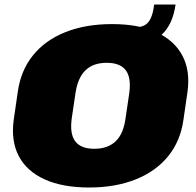

<svg xmlns="http://www.w3.org/2000/svg" viewBox="-20 -820 870 853"><path d="M376 13Q258 13 178.5 -23Q99 -59 63.5 -126.5Q28 -194 41 -288L59 -412Q72 -506 126 -573.5Q180 -641 270 -677Q360 -713 478 -713Q595 -713 674.5 -677Q754 -641 790 -573.5Q826 -506 813 -412L795 -288Q782 -194 727.5 -126.5Q673 -59 583 -23Q493 13 376 13ZM399 -159Q459 -159 494 -192.5Q529 -226 538 -296L554 -404Q564 -474 539 -507.5Q514 -541 454 -541Q394 -541 359.5 -507.5Q325 -474 315 -404L299 -296Q289 -226 314 -192.5Q339 -159 399 -159ZM573 -698Q602 -698 620 -706.5Q638 -715 649 -737.5Q660 -760 665 -800H760Q735 -621 562 -621Z"/></svg>

Font: Pathway Extreme 28pt Black
Style: Italic
Weight: 900
Italic angle: -8°
Designer: Eduardo Rodriguez Tunni
Foundry: Eduardo Rodriguez Tunni
Version: Version 1.001;gftools[0.9.26]